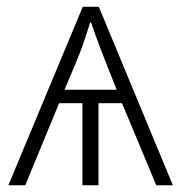

<svg xmlns="http://www.w3.org/2000/svg" viewBox="-20 -551 539 571"><path d="M4.9 0 226.1 -530.8H273.9L494.1 0H444.8L342.8 -244.1H272.9V0H225.1V-244.1H155.8L55.2 0ZM171.9 -284.2H327.1Q270.5 -424.3 251 -483.9H248Q235.8 -444.3 224.4 -412.1Q212.9 -379.9 171.9 -284.2Z"/></svg>

Font: Open Sans Light
Style: Regular
Weight: 300
Foundry: Ascender Corporation
Version: Version 1.10